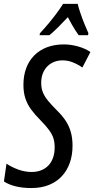

<svg xmlns="http://www.w3.org/2000/svg" viewBox="-43 -951 482 981"><path d="M117.2 9.8Q72.8 9.8 37.4 1.2Q2 -7.3 -22.9 -23.9L-9.8 -114.7Q16.1 -97.2 50 -84.7Q84 -72.3 119.1 -72.3Q144.5 -72.3 166.3 -80.6Q188 -88.9 203.4 -104.5Q218.8 -120.1 227.5 -143.6Q236.3 -167 236.3 -197.8Q236.3 -223.6 230.2 -243.7Q224.1 -263.7 208.3 -285.6Q192.4 -307.6 163.1 -337.4Q135.7 -364.7 116.5 -390.9Q97.2 -417 86.9 -447.5Q76.7 -478 76.7 -517.6Q76.7 -564.5 90.8 -602.5Q105 -640.6 131.8 -667.7Q158.7 -694.8 197 -709.5Q235.4 -724.1 283.2 -724.1Q319.3 -724.1 356.9 -713.4Q394.5 -702.6 418.9 -685.1L377.9 -606Q354 -622.6 328.6 -632.6Q303.2 -642.6 276.9 -642.6Q253.9 -642.6 234.1 -635Q214.4 -627.4 199.5 -612.5Q184.6 -597.7 176 -576.2Q167.5 -554.7 167.5 -527.3Q167.5 -500 176.3 -478.5Q185.1 -457 203.4 -435.1Q221.7 -413.1 250 -384.8Q276.4 -358.9 293.5 -332.5Q310.5 -306.2 319.1 -275.4Q327.6 -244.6 327.6 -206.1Q327.6 -159.2 314 -119.9Q300.3 -80.6 273.7 -51.5Q247.1 -22.5 207.8 -6.3Q168.5 9.8 117.2 9.8ZM159.2 -771 161.1 -781.2Q183.6 -805.2 204.8 -830.6Q226.1 -856 245.1 -881.6Q264.2 -907.2 279.3 -931.2H354Q357.9 -913.1 367.7 -884.5Q377.4 -856 388.9 -827.6Q400.4 -799.3 408.7 -781.2L406.7 -771H358.9Q350.1 -783.2 340.8 -797.9Q331.5 -812.5 322.3 -828.9Q313 -845.2 303.7 -863.3Q277.8 -835.4 254.2 -812Q230.5 -788.6 209.5 -771Z"/></svg>

Font: Open Sans Condensed Medium
Style: Italic
Weight: 500
Width: 3
Italic angle: -12°
Designer: Monotype Design Team
Foundry: Monotype Imaging Inc.
Version: Version 3.000